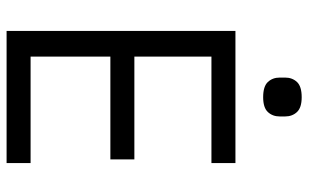

<svg xmlns="http://www.w3.org/2000/svg" viewBox="-192 -720 913 568"><g transform="rotate(90 264.0 -436.5)"><path d="M268 -759Q236 -759 223 -773Q210 -787 210 -808V-824Q210 -845 223 -859Q236 -873 268 -873Q299 -873 312 -859Q325 -845 325 -824V-808Q325 -787 312 -773Q299 -759 268 -759ZM72 0V-677H463V-606H148V-378H452V-307H148V-71H463V0Z"/></g></svg>

Font: PlemolJP
Style: Regular
Weight: 400
Monospace: yes
Version: v2.0.4; ttfautohint (v1.8.4.7-5d5b-dirty) -l 6 -r 45 -G 200 